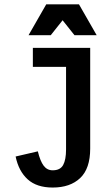

<svg xmlns="http://www.w3.org/2000/svg" viewBox="-20 -842 478 870"><path d="M218.8 -70.3Q252.9 -70.3 266.1 -94.2Q279.3 -118.2 279.3 -165V-539.1H128.9V-625H388.7V-168.9Q388.7 -78.1 343.3 -35.2Q297.9 7.8 218.8 7.8Q146.5 7.8 105.5 -29.3Q64.5 -66.4 50.8 -132.8L151.4 -156.2Q162.1 -112.3 177.7 -91.3Q193.4 -70.3 218.8 -70.3ZM189.5 -822.3H337.9L418 -682.6H317.4L230.5 -792H296.9L210 -682.6H109.4Z"/></svg>

Font: Sudo Var
Style: Regular
Weight: 400
Monospace: yes
Designer: Jens Kutilek
Foundry: Jens Kutilek
Version: Version 0.065;FEAKit 1.0